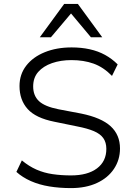

<svg xmlns="http://www.w3.org/2000/svg" viewBox="-20 -956 697 984"><path d="M344 8Q285 8 233 -0.5Q181 -9 138 -28Q95 -47 64 -75L92 -134Q128 -104 166.5 -87Q205 -70 249.5 -63.5Q294 -57 344 -57Q429 -57 477 -93Q525 -129 525 -193Q525 -226 509.5 -248Q494 -270 461 -284Q428 -298 376 -308L259 -332Q163 -351 121.5 -397.5Q80 -444 80 -515Q80 -575 114.5 -619.5Q149 -664 209.5 -688.5Q270 -713 347 -713Q397 -713 440 -703.5Q483 -694 518.5 -674.5Q554 -655 583 -626L554 -567Q510 -612 459.5 -630Q409 -648 346 -648Q291 -648 246.5 -632.5Q202 -617 176 -587.5Q150 -558 150 -513Q150 -466 179.5 -438Q209 -410 280 -396L396 -374Q499 -353 547 -309Q595 -265 595 -195Q595 -137 564 -90.5Q533 -44 476.5 -18Q420 8 344 8ZM184 -765 309 -936H379L504 -765H446L344 -887L241 -765Z"/></svg>

Font: Nunito Sans 7pt Light
Style: Regular
Weight: 300
Designer: Vernon Adams
Foundry: Vernon Adams
Version: Version 3.101;gftools[0.9.27]